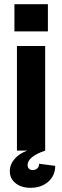

<svg xmlns="http://www.w3.org/2000/svg" viewBox="-20 -720 297 918"><path d="M61 -500H196V0H61ZM27 98.3Q27 66 50 39.6Q72.9 13.2 111 0H196Q153 15 132.5 32.1Q112 49.2 112 69Q112 80 118.4 86.5Q124.9 93 136 93Q150.4 93 158.7 84.7Q167 76.3 167 63L244 73Q244 119 211 148.5Q177.9 178 126 178Q82 178 54.5 156Q27 134 27 98.3ZM49 -700H209V-570H49Z"/></svg>

Font: Uncut Sans Variable
Style: Regular
Weight: 400
Designer: Kasper Nordkvist
Foundry: UNCUT.wtf
Version: Version 1.303;Glyphs 3.1.2 (3151)